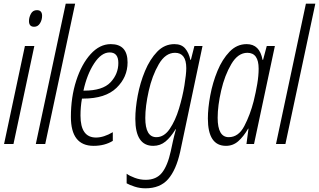

<svg xmlns="http://www.w3.org/2000/svg" viewBox="-20 -780 1728 1040"><path d="M208 -694Q208 -725 180 -725Q158 -725 147.5 -705.5Q137 -686 137 -666Q137 -635 165 -635Q185 -635 196.5 -653.5Q208 -672 208 -694ZM53 0 166 -531H115L2 0Z M225 0 387 -760H336L174 0Z M591 -17V-64Q542 -35 500 -35Q416 -35 416 -154Q416 -202 424 -246H431Q551 -246 611 -304Q671 -362 671 -442Q671 -541 580 -541Q520 -541 471 -487Q422 -433 393 -343.5Q364 -254 364 -147Q364 10 487 10Q547 10 591 -17ZM574 -496Q621 -496 621 -439Q621 -379 578.5 -334Q536 -289 436 -289H432Q451 -377 490 -436.5Q529 -496 574 -496Z M767 -141Q767 -204 785.5 -287Q804 -370 840 -432Q876 -494 928 -494Q989 -494 989 -411Q989 -379 979 -317.5Q969 -256 949.5 -191.5Q930 -127 899.5 -82Q869 -37 827 -37Q767 -37 767 -141ZM956 42 1077 -531H1033L1014 -456H1011Q1003 -494 983 -517.5Q963 -541 925 -541Q871 -541 831.5 -500Q792 -459 765.5 -395.5Q739 -332 726 -262.5Q713 -193 713 -136Q713 10 810 10Q848 10 876.5 -13.5Q905 -37 931 -80H933Q921 -36 916 -12L905 39Q888 117 857.5 155.5Q827 194 769 194Q739 194 710.5 183.5Q682 173 666 161V213Q682 222 709.5 231Q737 240 768 240Q847 240 890.5 190.5Q934 141 956 42Z M1159 -142Q1159 -207 1178 -289.5Q1197 -372 1233 -433Q1269 -494 1320 -494Q1381 -494 1381 -408Q1381 -370 1373.5 -325.5Q1366 -281 1354 -232Q1335 -158 1303.5 -97.5Q1272 -37 1219 -37Q1159 -37 1159 -142ZM1324 -83H1326L1315 0H1356L1469 -531H1425L1405 -456H1402Q1387 -541 1316 -541Q1263 -541 1223.5 -500Q1184 -459 1158 -396Q1132 -333 1119 -263.5Q1106 -194 1106 -138Q1106 10 1204 10Q1242 10 1270.5 -15Q1299 -40 1324 -83Z M1526 0 1688 -760H1637L1475 0Z"/></svg>

Font: Noto Sans Display Condensed Light
Style: Italic
Weight: 300
Width: 3
Designer: Monotype Design team
Foundry: Monotype Imaging Inc.
Version: 1.000